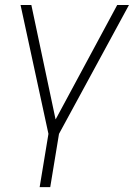

<svg xmlns="http://www.w3.org/2000/svg" viewBox="-20 -556 544 780"><path d="M141.1 204.1 176.8 -12.2 63.5 -535.6H107.4L205.6 -71.8H206.5L456.1 -535.6H503.9L219.7 -12.2L184.1 204.1Z"/></svg>

Font: Inter Display Extra Light
Style: Italic
Weight: 200
Italic angle: -9.39999°
Designer: Rasmus Andersson
Foundry: rsms
Version: Version 4.000;git-4fc901f